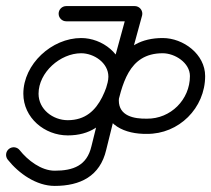

<svg xmlns="http://www.w3.org/2000/svg" viewBox="-45 -586 694 631"><path d="M172.7 -516C172.7 -516 172.7 -516 172.7 -516C247.7 -516 322.7 -516 397.7 -516C411.5 -516 422.7 -527.2 422.7 -541C422.7 -554.8 411.5 -566 397.7 -566C397.7 -566 397.7 -566 397.7 -566C322.7 -566 247.7 -566 172.7 -566C158.9 -566 147.7 -554.8 147.7 -541C147.7 -527.2 158.9 -516 172.7 -516ZM373.6 -547.6C373.6 -547.6 373.6 -547.6 373.6 -547.6C360.9 -501.3 348.2 -454.9 335.6 -408.6C335.6 -408.6 335.6 -408.6 335.6 -408.7C335.6 -408.7 335.6 -408.8 335.6 -408.8C310.8 -320.3 293.5 -190.9 177.7 -191C177.7 -191 177.7 -191 177.7 -191C177.7 -191 177.7 -191 177.7 -191C128.9 -191 81.7 -226.6 81.7 -278C81.7 -348.2 153.2 -411 221.7 -411C263.6 -411 311.2 -379.7 311.2 -334C311.2 -308.2 295.5 -282.9 295.5 -256C295.5 -173.8 366.9 -144.8 438.1 -146C438.1 -146 437.9 -146 437.7 -146C437.6 -146 437.4 -146 437.4 -146C542.7 -144.8 629.2 -230.8 629.2 -336C629.2 -407.9 557.5 -461 489.7 -461C346.4 -461 314.5 -343.4 286.4 -230C276.1 -188.4 265.7 -146.7 255.4 -105C255.4 -105 255.4 -104.9 255.4 -104.9C255.3 -104.8 255.3 -104.7 255.3 -104.7C240.5 -41.6 195.5 -25 134.7 -25C90.4 -25 46 -59.2 19.6 -92.6C11 -103.4 -4.7 -105.2 -15.6 -96.6C-26.4 -88 -28.2 -72.3 -19.6 -61.4C-19.6 -61.4 -19.6 -61.4 -19.6 -61.4C16.7 -15.8 74.5 25 134.7 25C218.8 25 283.8 -6.9 304 -93.3C304 -93.3 304 -93.2 304 -93.1C304 -93.1 303.9 -93 303.9 -93C314.3 -134.6 324.6 -176.3 334.9 -218C356.9 -306.5 375.3 -411 489.7 -411C529.6 -411 579.2 -379.9 579.2 -336C579.2 -258.5 515.6 -195.1 438 -196C438 -196 437.8 -196 437.6 -196C437.4 -196 437.3 -196 437.2 -196C395.4 -195.3 345.5 -204.7 345.5 -256C345.5 -282.1 361.2 -307.2 361.2 -334C361.2 -407.5 291.4 -461 221.7 -461C125.6 -461 31.7 -375.8 31.7 -278C31.7 -198.9 101.3 -141 177.7 -141C177.7 -141 177.7 -141 177.7 -141C177.6 -141 177.6 -141 177.6 -141C325.3 -140.9 351.8 -281.2 383.7 -395.2C383.7 -395.2 383.7 -395.3 383.8 -395.3C383.8 -395.4 383.8 -395.4 383.8 -395.4C396.4 -441.7 409.1 -488.1 421.8 -534.4C425.4 -547.7 417.6 -561.5 404.3 -565.1C390.9 -568.8 377.2 -560.9 373.6 -547.6Z"/></svg>

Font: FRB American Cursive Guidelines Semibold
Style: Italic
Weight: 600
Italic angle: -25°
Version: Version 2.0;Modular Font Editor K font №1